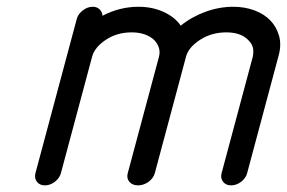

<svg xmlns="http://www.w3.org/2000/svg" viewBox="-20 -559 865 579"><path d="M725.3 -36.9Q721.4 -21.7 707.2 -10.9Q692.9 0 677 0Q661.1 0 652.7 -10.9Q644.3 -21.7 648.2 -36.6L742.4 -388.2Q744.6 -398.9 743.7 -409.4Q742.7 -419.9 736.1 -429.3Q729.5 -438.7 719.8 -445.9Q710.2 -453.1 695.3 -457.3Q680.4 -461.4 662.6 -461.4Q618.2 -461.4 583.4 -439Q548.6 -416.5 541 -388.2L446.8 -36.6Q442.6 -21.5 427.9 -10.7Q413.1 0 396.2 0Q379.4 0 370.2 -10.7Q361.1 -21.5 365.2 -36.6L459.5 -388.2Q463.1 -401.6 459.2 -414.7Q455.3 -427.7 445.1 -438.1Q434.8 -448.5 417.1 -455Q399.4 -461.4 377 -461.4Q333 -461.4 299.2 -439Q265.4 -416.5 257.8 -388.2L163.6 -36.6Q159.4 -21.5 145.3 -10.7Q131.1 0 115.5 0Q99.6 0 91.3 -10.9Q83 -21.7 86.9 -36.9L211.4 -501.5Q215.3 -516.6 229.6 -527.6Q243.9 -538.6 259.8 -538.6Q272.5 -538.6 280.4 -530.8Q288.3 -522.9 289.1 -511.5Q341.3 -538.6 397.5 -538.6Q439 -538.6 472.8 -523.3Q506.6 -508.1 525.1 -481.7Q558.3 -508.5 600 -523.6Q641.6 -538.6 683.3 -538.6Q718.3 -538.6 747.6 -527.6Q776.9 -516.6 795.5 -497.1Q814.2 -477.5 821.7 -450.3Q829.1 -423.1 820.1 -390.9Z"/></svg>

Font: Tecnico
Style: GruesoInclinado
Weight: 700
Italic angle: -15°
Version: Version 1.3